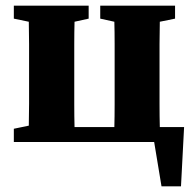

<svg xmlns="http://www.w3.org/2000/svg" viewBox="-20 -503 685 680"><path d="M335 -437V-483H600V-437L546 -426Q545 -389 545 -347Q545 -305 545 -273V-210Q545 -177 545 -133.5Q545 -90 546 -53H632L621 157H552L526 0H29V-47L82 -58Q83 -95 83 -136.5Q83 -178 83 -210V-273Q83 -305 83 -347Q83 -389 82 -426L29 -437V-483H294V-437L244 -426Q243 -389 243 -347Q243 -305 243 -273V-210Q243 -177 243 -133.5Q243 -90 244 -53H385Q386 -90 386 -133.5Q386 -177 386 -210V-273Q386 -305 386 -347.5Q386 -390 385 -426Z"/></svg>

Font: Source Serif Pro
Style: Bold
Weight: 700
Designer: Frank Grießhammer
Foundry: Adobe Systems Incorporated
Version: Version 3.001;hotconv 1.0.111;makeotfexe 2.5.65597